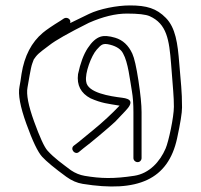

<svg xmlns="http://www.w3.org/2000/svg" viewBox="-20 -674 740 707"><path d="M241.3 -47C257.3 -36.3 274.1 -29.5 291.8 -26.5C350.7 -16.5 399.1 -15.1 474.3 -26.7C530.1 -35.2 569.1 -79 589.8 -127C600.9 -152.6 620.3 -243 620.3 -281C620.3 -298.3 619.5 -317.7 617.8 -339L610 -438.6C603 -528.2 594.1 -586.3 531 -614.5C516.9 -620.8 488.9 -624 447.2 -624C405.4 -624 358.8 -612.7 307.3 -590C232.5 -552.6 184 -525.1 161.8 -507.5C146 -495 123.6 -480.5 112.3 -466L104.3 -455C104.3 -454.3 102.5 -449.3 98.8 -440C92.8 -424.7 84.9 -369.9 81.3 -352C76.3 -326.9 84.4 -285.1 105.5 -226.7C126.7 -168.2 143.1 -132.5 154.8 -119.5C179.9 -91.5 209.9 -70.8 241.3 -47ZM238.3 -589C258.3 -599 281.6 -610.3 308.1 -622.9C346.5 -641.2 409.9 -654 458.3 -654C520 -654 556.4 -643.2 590.8 -608C626.4 -571.6 634.3 -515 640.1 -440.6C645.8 -367.2 650.3 -341.1 650.3 -278.2C650.3 -258.3 644.2 -220.4 632.1 -164.5C599.1 -12.6 487.4 35.8 284.3 3C263.6 -0.3 243.6 -9 224.3 -23C180.6 -54.9 150.9 -79.6 135 -96.9C119.2 -114.3 99.9 -154.6 77.2 -217.7C54.4 -280.8 45.9 -326.6 51.8 -355C54.1 -366.3 56.6 -382 59.3 -402C69.9 -468 96.1 -518.4 137.9 -553.4C150.9 -564.3 172.7 -579.2 203.3 -598L215.3 -606C226.3 -612.8 243.1 -603.4 238.3 -589ZM471.3 -92V-261C471.3 -291.1 469.5 -316.6 465.8 -337.6C458.3 -380.3 451.8 -444.6 433.3 -477C425.6 -492.3 409.9 -503 386 -509.2C358.2 -516.4 352.8 -509.6 336.2 -491.3C316.3 -469.3 291.8 -404.3 297.3 -374C301.5 -332 385.9 -319.5 430.3 -314C461 -310.2 474 -298.6 441.3 -265C428.6 -251.7 416.3 -238.7 404.3 -226C384.1 -206.8 309.6 -144.1 287.3 -128L270.3 -114C255.6 -102 236.3 -126 252.3 -138L269.3 -151C280.6 -160.3 299.3 -175.7 325.3 -197C359.8 -225.3 391.4 -254.6 420.3 -285C378.5 -292 354.5 -293.7 313.3 -312C277.6 -330.8 262.2 -360.5 267.3 -401C276 -441.8 287.9 -473.7 303 -496.7C318 -519.7 333.8 -533.8 350.3 -539C363.6 -543.1 381.6 -541.8 404.3 -535C432.2 -526.6 453.2 -507.1 467.3 -476.3C474.6 -460.5 482.1 -427.5 489.8 -377.1C497.5 -326.7 501.3 -288 501.3 -261V-92C501.3 -83.8 495.2 -77 486.8 -77C478.5 -77 471.3 -83.8 471.3 -92Z"/></svg>

Font: MewTooHand
Style: Reversed
Weight: 400
Designer: Mew Too, Robert Jablonski
Version: Version 0.77